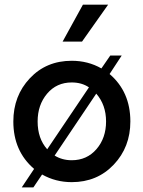

<svg xmlns="http://www.w3.org/2000/svg" viewBox="-20 -770 614 822"><path d="M331.1 -591.8H248L335 -750H442.9ZM449.2 -453.1Q538.1 -377 538.1 -250Q538.1 -140.1 467 -65.2Q396 9.8 287.1 9.8Q218.3 9.8 160.2 -22.9L123 32.2H73.2L126 -46.9Q37.1 -123 37.1 -250Q37.1 -359.9 107.7 -434.8Q178.2 -509.8 287.1 -509.8Q356.9 -509.8 414.1 -477.1L452.1 -532.2H501ZM141.1 -250Q141.1 -176.8 182.1 -130.9L360.8 -396Q330.1 -417 287.1 -417Q222.2 -417 181.6 -368.9Q141.1 -320.8 141.1 -250ZM287.1 -84Q352.1 -84 393.1 -131.6Q434.1 -179.2 434.1 -250Q434.1 -320.8 392.1 -369.1L213.9 -104Q246.1 -84 287.1 -84Z"/></svg>

Font: Oakes Grotesk
Style: Medium
Weight: 500
Designer: Samuel Oakes
Foundry: Samuel Oakes
Version: Version 1.0 | wf-rip DC20170320